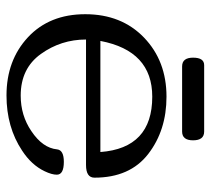

<svg xmlns="http://www.w3.org/2000/svg" viewBox="-49 -597 658 600"><g transform="rotate(90 280.0 -297.0)"><path d="M160.2 -571.3Q160.2 -606 183.6 -606H391.1Q418.5 -606 418.5 -571.3Q418.5 -537.1 391.1 -537.1H187.5Q160.2 -537.1 160.2 -571.3ZM278.3 11.7Q168.5 11.7 96.4 -55.4Q24.4 -122.6 24.4 -234.4Q24.4 -347.7 97.4 -418Q170.4 -488.3 282.2 -488.3Q387.2 -488.3 461.2 -431.2Q535.2 -374 535.2 -263.2Q535.2 -236.8 495.6 -236.8H103.5Q103.5 -158.7 148.7 -95.7Q193.8 -32.7 278.8 -32.7Q340.8 -32.7 389.6 -65.9Q442.4 -101.1 446.8 -146.5Q449.2 -167.5 485.8 -167.5Q525.9 -167.5 525.9 -145.5Q525.9 -129.9 515.1 -107.4Q495.6 -66.4 450.7 -37.1Q377.4 11.7 278.3 11.7ZM455.1 -281.7Q442.9 -443.8 282.2 -443.8Q138.7 -443.8 107.9 -281.7Z"/></g></svg>

Font: Gayathri
Style: Regular
Weight: 400
Designer: Binoy Dominic <binoy.domenic@gmail.com>
Foundry: SMC
Version: Version 1.000